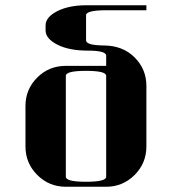

<svg xmlns="http://www.w3.org/2000/svg" viewBox="-20 -712 655 732"><path d="M77.1 -153.8V-308.1Q77.1 -371.6 122.1 -416.5Q166.5 -460.9 231 -460.9H384.8V-500Q384.8 -519 314.5 -519Q243.7 -519 199.2 -541.5Q153.8 -564.5 153.8 -596.2V-615.2Q153.8 -647 199.2 -669.9Q243.7 -691.9 308.1 -691.9H538.1V-672.9H384.8Q308.1 -672.9 308.1 -653.8V-558.1Q308.1 -539.1 377.9 -538.6Q448.7 -537.6 493.2 -493.2Q538.1 -448.2 538.1 -384.8V-153.8Q538.1 -89.8 493.2 -44.9Q448.2 0 384.8 0H231Q167 0 122.1 -44.9Q77.1 -89.8 77.1 -153.8ZM231 -38.1Q231 -19 308.1 -19Q384.8 -19 384.8 -38.1V-422.9Q384.8 -441.9 308.1 -441.9Q231 -441.9 231 -422.9Z"/></svg>

Font: Hjet
Style: Regular
Weight: 400
Designer: T. Christopher White
Version: Version 1.2